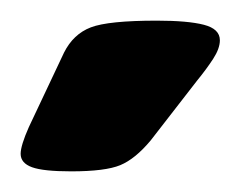

<svg xmlns="http://www.w3.org/2000/svg" viewBox="-20 -738 233 186"><path d="M49 -572Q22 -572 11 -576Q0 -580 0 -589Q0 -597 8 -615L42 -687Q51 -705 68 -711.5Q85 -718 132 -718Q162 -718 177.5 -714Q193 -710 193 -699Q193 -691 186.5 -681Q180 -671 171 -660L126 -602Q111 -584 96.5 -578Q82 -572 49 -572Z"/></svg>

Font: Asap Condensed ExtraBold
Style: Regular
Weight: 800
Width: 3
Designer: Pablo Cosgaya
Foundry: Omnibus-Type
Version: Version 3.001; ttfautohint (v1.8.4.7-5d5b)